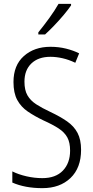

<svg xmlns="http://www.w3.org/2000/svg" viewBox="-20 -967 485 997"><path d="M401 -189Q401 -95 346 -42.5Q291 10 200 10Q110 10 44 -19V-77Q76 -61 117.5 -51.5Q159 -42 200 -42Q269 -42 306.5 -81Q344 -120 344 -185Q344 -227 329.5 -253.5Q315 -280 284.5 -300Q254 -320 205 -342Q159 -364 124 -388Q89 -412 69.5 -448Q50 -484 50 -541Q50 -628 104 -676Q158 -724 242 -724Q285 -724 323 -714.5Q361 -705 391 -690L371 -641Q338 -657 305 -664.5Q272 -672 242 -672Q179 -672 143 -637.5Q107 -603 107 -543Q107 -499 122.5 -472Q138 -445 168 -425.5Q198 -406 241 -386Q292 -362 328 -337Q364 -312 382.5 -277Q401 -242 401 -189ZM349 -939Q334 -917 310.5 -889Q287 -861 261 -834Q235 -807 214 -788H179V-799Q209 -836 236.5 -874Q264 -912 284 -947H349Z"/></svg>

Font: Noto Sans Tamil Condensed Light
Style: Regular
Weight: 300
Width: 3
Designer: Jelle Bosma - Monotype Design Team
Foundry: Monotype Imaging Inc.
Version: Version 2.004; ttfautohint (v1.8.4.7-5d5b)